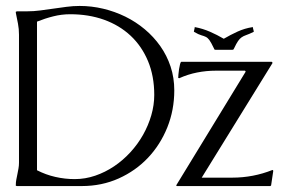

<svg xmlns="http://www.w3.org/2000/svg" viewBox="-20 -626 952 646"><path d="M37.1 0Q35.2 0 33.2 -1V-3.9Q33.2 -12.7 34.9 -21.7Q36.6 -30.8 38.6 -40.3Q40.5 -49.8 42.2 -59.3Q43.9 -68.8 43.9 -78.6V-509.3Q43.9 -528.8 40.5 -546.4Q37.1 -564 33.2 -583V-586.4L37.1 -587.9H70.8Q93.3 -587.9 115.2 -590.8Q137.2 -593.8 159.4 -596.9Q181.6 -600.1 203.6 -603Q225.6 -606 248 -606Q288.1 -606 327.1 -596.7Q366.2 -587.4 401.6 -570.1Q437 -552.7 467 -527.6Q497.1 -502.4 519.3 -470.9Q541.5 -439.5 554 -401.9Q566.4 -364.3 566.4 -321.8Q566.4 -255.9 543 -197.5Q519.5 -139.2 478 -95.2Q436.5 -51.3 379.4 -25.6Q322.3 0 255.4 0ZM104.5 -53.2Q133.8 -38.1 166 -30.8Q198.2 -23.4 231.4 -23.4Q266.6 -23.4 300.3 -34.9Q334 -46.4 363.8 -66.4Q393.6 -86.4 418.5 -113.5Q443.4 -140.6 461.2 -172.1Q479 -203.6 489 -238Q499 -272.5 499 -306.6Q499 -370.1 478 -420.4Q457 -470.7 419.4 -505.9Q381.8 -541 330.1 -559.6Q278.3 -578.1 216.3 -578.1Q187 -578.1 159.2 -571Q131.3 -564 104.5 -553.2ZM579.6 -363.8Q579.6 -366.7 580.3 -375.5Q581.1 -384.3 582.5 -393.8Q584 -403.3 585.9 -410.6Q587.9 -418 590.3 -418H894.5L896 -416.5L897 -414.1L658.7 -28.3H761.7Q832 -28.3 897 -54.2L898.9 -52.7L899.4 -50.8L892.1 -2L889.6 0H575.2L573.2 -1V-2.9L806.2 -384.3V-386.2L804.2 -388.2H706.5Q674.3 -388.2 643.3 -382.1Q612.3 -376 583 -362.8ZM705.1 -458.5Q702.1 -458.5 701.4 -459.7Q700.7 -460.9 699.7 -463.4Q690.4 -482.9 684.8 -490.7Q679.2 -498.5 672.9 -501.7Q666.5 -504.9 657.5 -507.3Q648.4 -509.8 633.3 -518.6L632.3 -520L635.3 -533.7L634.8 -535.6L636.2 -534.7Q662.1 -529.8 686.3 -519.3Q710.4 -508.8 732.9 -495.6Q755.4 -508.8 779.5 -519.8Q803.7 -530.8 829.6 -534.7L831.1 -535.6L830.6 -533.7L834 -520L833 -518.6Q817.9 -511.2 808.6 -508.1Q799.3 -504.9 793 -500.5Q786.6 -496.1 781 -488Q775.4 -480 767.6 -463.4Q766.6 -460.9 765.6 -459.7Q764.6 -458.5 761.2 -458.5Z"/></svg>

Font: CAT Linz
Style: Regular
Weight: 400
Designer: Peter Wiegel
Foundry: Peter Wiegel
Version: Version 1.08